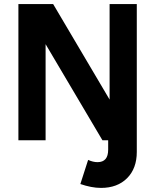

<svg xmlns="http://www.w3.org/2000/svg" viewBox="-20 -686 759 939"><path d="M474 233Q450 233 424.5 228Q399 223 373 214L411 96Q435 107 457 107Q509 107 509 46V0H481L203 -470V0H70V-666H240L516 -199V-666H649V57Q649 138 601.5 185.5Q554 233 474 233Z"/></svg>

Font: Secular One
Style: Regular
Weight: 400
Designer: Michal Sahar
Foundry: Hagilda
Version: Version 1.002; ttfautohint (v1.8.4.7-5d5b);gftools[0.9.29]